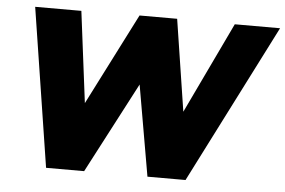

<svg xmlns="http://www.w3.org/2000/svg" viewBox="-50 -773 1261 849"><g transform="rotate(5 580.0 -348.5)"><path d="M278 -700H73L183 5H352L563 -398L633 5H802L1160 -700H959L766 -295L703 -702H536L329 -295Z"/></g></svg>

Font: Geom Black
Style: Bold Italic
Weight: 900
Italic angle: -10°
Version: Version 1.102